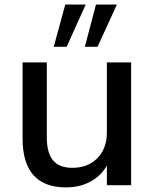

<svg xmlns="http://www.w3.org/2000/svg" viewBox="-20 -813 668 843"><path d="M555.7 -539.1V0H449.2V-85.9Q422.9 -40 376 -15.1Q329.1 9.8 270.5 9.8Q79.1 9.8 79.1 -205.1V-539.1H185.5V-210.9Q185.5 -141.6 212.9 -108.9Q240.2 -76.2 297.9 -76.2Q366.2 -76.2 407.7 -118.7Q449.2 -161.1 449.2 -230.5V-539.1ZM215.8 -607.4 266.6 -793H356.4L272.5 -607.4ZM352.5 -607.4 401.4 -793H493.2L408.2 -607.4Z"/></svg>

Font: Min Sans Medium
Style: Regular
Weight: 500
Designer: Jinseong-Kim, NotoSansCJK, Nunito
Foundry: Jinseong-Kim
Version: Version 1.400;Glyphs 3.1.2 (3151)